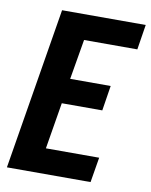

<svg xmlns="http://www.w3.org/2000/svg" viewBox="-83 -797 675 859"><g transform="rotate(10 254.5 -367.5)"><path d="M8 0 129 -735H509L491 -621H249L218 -439H402L384 -325H200L165 -114H407L388 0Z"/></g></svg>

Font: Iosevka Term Curly Hv Obl
Style: Regular
Weight: 900
Italic angle: -9°
Designer: Belleve Invis
Foundry: Belleve Invis
Version: Version 32.3.0